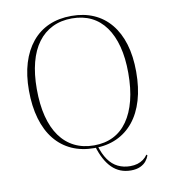

<svg xmlns="http://www.w3.org/2000/svg" viewBox="-95 -804 937 1056"><g transform="rotate(-10 373.5 -276.0)"><path d="M379 5H393Q407 53 429.5 85Q452 117 483 132Q514 147 551 147Q574 147 592 141.5Q610 136 624.5 125.5Q639 115 649 100L654 105Q649 120 637 135.5Q625 151 603.5 161Q582 171 551 171Q488 171 445.5 129Q403 87 379 5ZM375 -723Q444 -723 499 -699Q554 -675 593 -628Q632 -581 652.5 -513.5Q673 -446 673 -359Q673 -270 652.5 -200.5Q632 -131 593 -83Q554 -35 499 -10Q444 15 375 15Q304 15 248.5 -10Q193 -35 154 -83Q115 -131 94.5 -201Q74 -271 74 -359Q74 -445 94.5 -512Q115 -579 154 -626.5Q193 -674 248.5 -698.5Q304 -723 375 -723ZM375 -709Q314 -709 266 -685.5Q218 -662 185 -617.5Q152 -573 135 -508Q118 -443 118 -360Q118 -273 135 -206.5Q152 -140 185 -94Q218 -48 266 -24Q314 0 375 0Q436 0 483 -23.5Q530 -47 562.5 -93.5Q595 -140 612 -206.5Q629 -273 629 -360Q629 -443 612 -508Q595 -573 562.5 -618Q530 -663 483 -686Q436 -709 375 -709Z"/></g></svg>

Font: Kalnia ExtraLight
Style: Regular
Weight: 250
Designer: Frida Medrano
Foundry: Frida Medrano
Version: Version 1.105